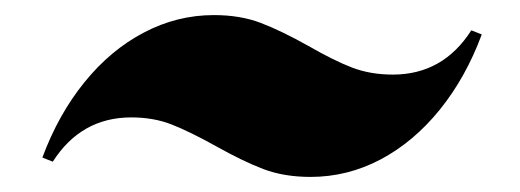

<svg xmlns="http://www.w3.org/2000/svg" viewBox="-20 -429 683 252"><path d="M263.2 -237.3Q229 -256.3 205.3 -265.6Q181.6 -274.9 152.3 -274.9Q86.4 -274.9 49.3 -216.8L35.6 -222.2Q56.6 -278.8 90.8 -321Q125 -363.3 168.7 -386.2Q212.4 -409.2 260.7 -409.2Q295.4 -409.2 322.3 -398.9Q349.1 -388.7 384.8 -368.7Q418 -349.6 442.1 -340.3Q466.3 -331.1 495.6 -331.1Q561.5 -331.1 598.6 -389.2L612.3 -383.8Q591.3 -327.1 557.1 -284.9Q522.9 -242.7 479.5 -219.7Q436 -196.8 387.7 -196.8Q353 -196.8 325.9 -207Q298.8 -217.3 263.2 -237.3Z"/></svg>

Font: TypoPRO Playfair Display
Style: Italic
Weight: 900
Italic angle: -14°
Designer: Claus Eggers Sørensen
Foundry: Claus Eggers Sørensen
Version: Version 1.004;PS 001.004;hotconv 1.0.70;makeotf.lib2.5.58329